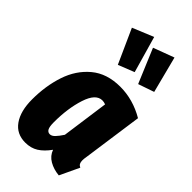

<svg xmlns="http://www.w3.org/2000/svg" viewBox="-270 -936 1023 1023"><g transform="rotate(45 241.5 -424.0)"><path d="M483 -499 435 -159Q432 -143 432 -130Q432 -117 436.5 -108.5Q441 -100 452 -95L400 15Q358 11 326 -7.5Q294 -26 282 -60Q254 -21 223 -1.5Q192 18 150 18Q84 18 48.5 -32.5Q13 -83 13 -171Q13 -272 41.5 -358Q70 -444 134 -497.5Q198 -551 298 -551Q394 -551 483 -499ZM181 -167Q181 -133 188.5 -119.5Q196 -106 211 -106Q225 -106 239 -120.5Q253 -135 270 -161L307 -427Q294 -432 282 -432Q233 -432 207 -351.5Q181 -271 181 -167ZM238 -866 297 -660 206 -624 119 -817ZM392 -865 445 -659 355 -628 274 -821Z"/></g></svg>

Font: Fira Sans Extra Condensed ExtraBold
Style: Italic
Weight: 800
Width: 3
Italic angle: -8°
Designer: Carrois Corporate & Edenspiekermann AG
Foundry: Carrois Corporate GbR & Edenspiekermann AG
Version: Version 4.203